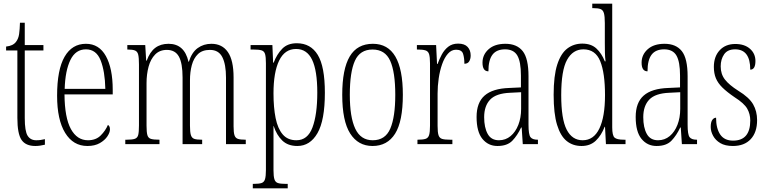

<svg xmlns="http://www.w3.org/2000/svg" viewBox="-20 -780 4155 1039"><path d="M171 10Q119 10 96.5 -23Q74 -56 74 -142V-507H13V-528Q51 -532 67 -554Q80 -571 83.5 -596Q87 -621 88 -657H114V-536H215V-507H114V-141Q114 -70 129.5 -45.5Q145 -21 176 -21Q189 -21 199.5 -22.5Q210 -24 223 -27V3Q211 6 197.5 8Q184 10 171 10Z M453 10Q376 10 332.5 -61Q289 -132 289 -262Q289 -403 329.5 -473Q370 -543 445 -543Q516 -543 553 -476.5Q590 -410 590 -294V-269H329Q330 -143 363.5 -82Q397 -21 456 -21Q499 -21 525 -47Q551 -73 564 -104Q568 -102 571.5 -96.5Q575 -91 575 -80Q575 -63 561 -42Q547 -21 520 -5.5Q493 10 453 10ZM550 -299Q548 -394 524.5 -453.5Q501 -513 445 -513Q389 -513 361 -455.5Q333 -398 330 -299Z M658 0V-24H668Q696 -24 710 -29Q724 -34 728 -50Q732 -66 732 -101V-431Q732 -467 728 -484Q724 -501 711 -506.5Q698 -512 671 -512H669V-536H766L771 -452H774Q791 -499 820 -521Q849 -543 892 -543Q978 -543 1000 -446H1002Q1018 -497 1050 -520Q1082 -543 1124 -543Q1182 -543 1213 -498.5Q1244 -454 1244 -361V-96Q1244 -63 1249 -48Q1254 -33 1267.5 -28.5Q1281 -24 1308 -24H1310V0H1203V-360Q1203 -432 1183 -471Q1163 -510 1116 -510Q1075 -510 1051.5 -487.5Q1028 -465 1018 -427.5Q1008 -390 1008 -345V-100Q1008 -65 1013 -49Q1018 -33 1031.5 -28.5Q1045 -24 1071 -24H1074V0H968V-360Q968 -438 948 -474Q928 -510 883 -510Q844 -510 819.5 -485Q795 -460 784 -419Q773 -378 773 -330V-100Q773 -65 777.5 -49Q782 -33 796.5 -28.5Q811 -24 841 -24H843V0Z M1348 239V215H1353Q1381 215 1395 210.5Q1409 206 1414 190Q1419 174 1419 140V-438Q1419 -471 1414.5 -487Q1410 -503 1395.5 -507.5Q1381 -512 1350 -512H1336V-536H1454L1458 -441H1461Q1478 -486 1507 -516Q1536 -546 1586 -546Q1661 -546 1699.5 -483Q1738 -420 1738 -278Q1738 -129 1698 -59.5Q1658 10 1589 10Q1538 10 1507.5 -19.5Q1477 -49 1461 -98H1460Q1460 -78 1460 -48Q1460 -18 1460 18V141Q1460 174 1465 190Q1470 206 1484 210.5Q1498 215 1525 215H1537V239ZM1584 -21Q1645 -21 1671 -90.5Q1697 -160 1697 -279Q1697 -398 1669 -456.5Q1641 -515 1582 -515Q1521 -515 1490.5 -452Q1460 -389 1460 -275Q1460 -198 1471.5 -141Q1483 -84 1510 -52.5Q1537 -21 1584 -21Z M1996 10Q1918 10 1875 -57.5Q1832 -125 1832 -267Q1832 -406 1872.5 -474.5Q1913 -543 1998 -543Q2160 -543 2160 -267Q2160 -123 2118 -56.5Q2076 10 1996 10ZM1997 -21Q2065 -21 2092 -84Q2119 -147 2119 -267Q2119 -390 2091.5 -451Q2064 -512 1996 -512Q1928 -512 1900.5 -451Q1873 -390 1873 -267Q1873 -146 1902.5 -83.5Q1932 -21 1997 -21Z M2239 0V-24H2241Q2268 -24 2282.5 -28.5Q2297 -33 2302 -49Q2307 -65 2307 -100V-437Q2307 -471 2302 -487Q2297 -503 2282 -507.5Q2267 -512 2239 -512H2236V-536H2340L2345 -434H2348Q2357 -459 2370.5 -484.5Q2384 -510 2405.5 -527Q2427 -544 2459 -544Q2494 -544 2510.5 -526Q2527 -508 2527 -480Q2527 -461 2519 -448Q2511 -435 2493 -435Q2493 -466 2486 -488.5Q2479 -511 2448 -511Q2423 -511 2404 -489.5Q2385 -468 2372.5 -432.5Q2360 -397 2354 -355.5Q2348 -314 2348 -274V-99Q2348 -64 2353 -48.5Q2358 -33 2372 -28.5Q2386 -24 2415 -24H2428V0Z M2672 10Q2622 10 2590.5 -28.5Q2559 -67 2559 -147Q2559 -225 2602.5 -263Q2646 -301 2736 -304L2799 -307V-371Q2799 -446 2779.5 -479.5Q2760 -513 2713 -513Q2667 -513 2645 -484Q2623 -455 2623 -394Q2591 -394 2591 -441Q2591 -484 2624 -513.5Q2657 -543 2715 -543Q2777 -543 2808.5 -503.5Q2840 -464 2840 -367V-105Q2840 -52 2850.5 -38Q2861 -24 2889 -24H2891V0H2809L2803 -90H2800Q2780 -47 2752.5 -18.5Q2725 10 2672 10ZM2680 -21Q2716 -21 2743 -43.5Q2770 -66 2785 -104.5Q2800 -143 2800 -191V-281L2741 -278Q2665 -275 2632.5 -241Q2600 -207 2600 -146Q2600 -90 2619 -55.5Q2638 -21 2680 -21Z M3127 10Q3080 10 3046.5 -17Q3013 -44 2994.5 -104.5Q2976 -165 2976 -267Q2976 -370 2995.5 -430.5Q3015 -491 3050 -517.5Q3085 -544 3131 -544Q3179 -544 3207.5 -517.5Q3236 -491 3253 -448H3257Q3254 -471 3253.5 -496Q3253 -521 3253 -548V-655Q3253 -692 3248 -709Q3243 -726 3229.5 -731Q3216 -736 3190 -736H3185V-760H3293V-91Q3293 -47 3305.5 -35.5Q3318 -24 3356 -24H3365V0H3259L3254 -94H3252Q3234 -47 3204 -18.5Q3174 10 3127 10ZM3133 -21Q3193 -21 3223.5 -84.5Q3254 -148 3254 -265Q3254 -385 3228 -449Q3202 -513 3137 -513Q3080 -513 3048.5 -456Q3017 -399 3017 -265Q3017 -136 3046.5 -78.5Q3076 -21 3133 -21Z M3533 10Q3483 10 3451.5 -28.5Q3420 -67 3420 -147Q3420 -225 3463.5 -263Q3507 -301 3597 -304L3660 -307V-371Q3660 -446 3640.5 -479.5Q3621 -513 3574 -513Q3528 -513 3506 -484Q3484 -455 3484 -394Q3452 -394 3452 -441Q3452 -484 3485 -513.5Q3518 -543 3576 -543Q3638 -543 3669.5 -503.5Q3701 -464 3701 -367V-105Q3701 -52 3711.5 -38Q3722 -24 3750 -24H3752V0H3670L3664 -90H3661Q3641 -47 3613.5 -18.5Q3586 10 3533 10ZM3541 -21Q3577 -21 3604 -43.5Q3631 -66 3646 -104.5Q3661 -143 3661 -191V-281L3602 -278Q3526 -275 3493.5 -241Q3461 -207 3461 -146Q3461 -90 3480 -55.5Q3499 -21 3541 -21Z M3946 10Q3904 10 3878 -5.5Q3852 -21 3839 -45Q3826 -69 3826 -93Q3826 -119 3834.5 -131Q3843 -143 3855 -143Q3855 -85 3877.5 -52Q3900 -19 3947 -19Q4040 -19 4040 -128Q4040 -163 4023.5 -192Q4007 -221 3955 -254Q3914 -282 3889.5 -306Q3865 -330 3854 -356.5Q3843 -383 3843 -418Q3843 -474 3874.5 -508Q3906 -542 3959 -542Q4009 -542 4038.5 -516Q4068 -490 4068 -450Q4068 -403 4040 -403Q4040 -513 3958 -513Q3917 -513 3898.5 -486Q3880 -459 3880 -421Q3880 -379 3903 -349.5Q3926 -320 3975 -289Q4034 -253 4055.5 -215.5Q4077 -178 4077 -130Q4077 -64 4042.5 -27Q4008 10 3946 10Z"/></svg>

Font: Noto Serif Tamil ExtraCondensed ExtraLight
Style: Italic
Weight: 200
Width: 2
Italic angle: -12°
Designer: Indian Type Foundry, Tom Grace, and the Monotype Design Team
Foundry: Monotype Imaging Inc.
Version: Version 2.003; ttfautohint (v1.8.4.7-5d5b)